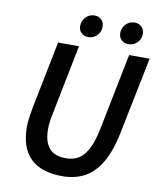

<svg xmlns="http://www.w3.org/2000/svg" viewBox="-91 -894 814 977"><g transform="rotate(10 316.0 -405.0)"><path d="M297 12Q189 12 133 -42Q77 -96 77 -205Q77 -227 81 -253Q85 -279 89 -304L159 -654H267L194 -288Q185 -246 185 -211Q185 -148 212.5 -114.5Q240 -81 301 -81Q336 -81 364 -97Q392 -113 413 -153Q434 -193 448 -264L526 -654H632L553 -264Q533 -162 497.5 -101.5Q462 -41 412 -14.5Q362 12 297 12ZM305 -708Q284 -708 269.5 -721Q255 -734 255 -758Q255 -784 273.5 -803Q292 -822 318 -822Q340 -822 354 -808.5Q368 -795 368 -772Q368 -745 349.5 -726.5Q331 -708 305 -708ZM512 -708Q491 -708 476.5 -721Q462 -734 462 -758Q462 -784 480.5 -803Q499 -822 526 -822Q547 -822 561.5 -808.5Q576 -795 576 -772Q576 -745 557.5 -726.5Q539 -708 512 -708Z"/></g></svg>

Font: Source Sans 3 Semibold
Style: Italic
Weight: 600
Italic angle: -11°
Designer: Paul D. Hunt
Foundry: Adobe
Version: Version 3.052;hotconv 1.1.0;makeotfexe 2.6.0